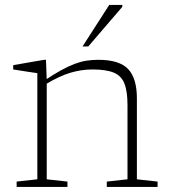

<svg xmlns="http://www.w3.org/2000/svg" viewBox="-20 -736 669 756"><path d="M164 -421.5V-30L245.5 -21V0H45.5V-21L127 -30V-448Q119 -449 92.5 -453Q66 -457 32 -462.5V-479.5L153.5 -500.5H161ZM400.5 -21 482 -30V-322.5Q482 -376.5 470 -407Q458 -437.5 428 -450Q398 -462.5 343.5 -462.5Q301.5 -462.5 258.5 -450Q215.5 -437.5 158.5 -403.5L155 -419Q192.5 -444 221.2 -459.8Q250 -475.5 274 -484.5Q298 -493.5 320.2 -497Q342.5 -500.5 367 -500.5Q450.5 -500.5 484.8 -463.8Q519 -427 519 -349V-30L600.5 -21V0H400.5ZM305 -553 410 -716.5H461.5V-709L327.5 -553Z"/></svg>

Font: Newsreader 9pt ExtraLight
Style: Regular
Weight: 250
Designer: Hugues Gentile
Foundry: Production Type
Version: Version 1.003